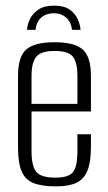

<svg xmlns="http://www.w3.org/2000/svg" viewBox="-20 -653 382 682"><path d="M172 -633Q208 -633 228 -618.5Q248 -604 256.5 -584Q265 -564 266 -547H236Q232 -576 214.5 -591Q197 -606 172 -606Q145 -606 127.5 -591.5Q110 -577 106 -547H76Q77 -566 86.5 -585.5Q96 -605 116.5 -619Q137 -633 172 -633ZM179 9Q129 9 99.5 -2.5Q70 -14 57 -44Q44 -74 44 -130V-383Q44 -452 73.5 -477.5Q103 -503 174 -503Q244 -503 273.5 -477.5Q303 -452 303 -383V-257H92V-116Q92 -64 108.5 -43Q125 -22 177 -22Q224 -22 239.5 -42Q255 -62 255 -116V-176H303V-131Q303 -76 290 -45.5Q277 -15 250 -3Q223 9 179 9ZM92 -284H255V-384Q255 -430 239.5 -451Q224 -472 174 -472Q125 -472 108.5 -451Q92 -430 92 -384Z"/></svg>

Font: Alumni Sans Light
Style: Regular
Weight: 300
Version: Version 1.018